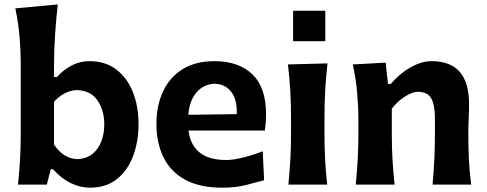

<svg xmlns="http://www.w3.org/2000/svg" viewBox="-20 -847 2236 881"><path d="M392.1 14.2Q349.1 14.2 305.4 -6.6Q261.7 -27.3 223.6 -70.3H212.9L194.8 0H62.5Q68.8 -59.6 72 -115.2Q75.2 -170.9 75.2 -239.7V-546.4Q75.2 -614.3 69.6 -679Q64 -743.7 50.3 -808.6L245.1 -826.7Q237.8 -760.7 232.9 -691.4Q228 -622.1 228 -546.4V-493.7H241.2Q269.5 -525.4 307.6 -545.9Q345.7 -566.4 390.1 -566.4Q463.4 -566.4 513.7 -528.1Q564 -489.7 589.8 -424.3Q615.7 -358.9 615.7 -276.9Q615.7 -199.7 591.6 -133.3Q567.4 -66.9 517.8 -26.4Q468.3 14.2 392.1 14.2ZM334.5 -116.7Q377 -118.7 404.5 -141.1Q432.1 -163.6 445.3 -199.2Q458.5 -234.9 458.5 -275.4Q458.5 -340.3 427.5 -386Q396.5 -431.6 333.5 -433.6Q306.6 -433.1 278.6 -419.4Q250.5 -405.8 228 -379.9V-183.1Q271 -119.6 334.5 -116.7Z M1001 14.2Q895 14.2 828.1 -23.2Q761.2 -60.5 729.5 -126.5Q697.8 -192.4 697.8 -277.8Q697.8 -362.3 728 -427.2Q758.3 -492.2 817.4 -529.3Q876.5 -566.4 963.4 -566.4Q1075.2 -566.4 1137.9 -506.1Q1200.7 -445.8 1200.7 -323.2Q1200.7 -300.8 1199.2 -283Q1197.8 -265.1 1195.3 -248H845.2Q852.1 -184.6 894.3 -148.7Q936.5 -112.8 1019.5 -112.8Q1049.8 -112.8 1096.9 -124.5Q1144 -136.2 1185.5 -152.8L1191.9 -20Q1157.7 -10.7 1109.9 1.7Q1062 14.2 1001 14.2ZM1066.4 -323.2Q1068.8 -389.2 1041.5 -425Q1014.2 -460.9 964.8 -462.9Q913.6 -460.4 881.3 -422.6Q849.1 -384.8 844.2 -320.3Z M1324.9 -797.7H1472.6V-658.1H1324.9ZM1303.2 0Q1309.1 -59.6 1312.3 -115.2Q1315.4 -170.9 1315.4 -239.7V-294.4Q1315.4 -375.5 1311.8 -433.8Q1308.1 -492.2 1301.3 -551.3L1482.9 -556.2Q1476.1 -495.6 1472.4 -436.3Q1468.8 -377 1468.8 -294.4V-239.7Q1468.8 -170.9 1471.7 -115.2Q1474.6 -59.6 1481.4 0Z M1612.3 0Q1618.2 -59.6 1621.3 -115.2Q1624.5 -170.9 1624.5 -239.7V-294.4Q1624.5 -356.9 1618.9 -421.4Q1613.3 -485.8 1598.6 -551.3L1749.5 -559.6L1760.3 -461.9H1773.4Q1795.9 -488.8 1826.2 -512.7Q1856.4 -536.6 1891.4 -551.5Q1926.3 -566.4 1960.9 -566.4Q2132.3 -566.4 2132.3 -370.1Q2132.3 -334.5 2130.6 -300.8Q2128.9 -267.1 2128.9 -239.7Q2128.9 -170.9 2131.6 -115.2Q2134.3 -59.6 2142.1 0H1964.8Q1970.2 -59.6 1972.9 -114.3Q1975.6 -168.9 1975.6 -231.4V-305.7Q1975.6 -366.2 1958.5 -396Q1941.4 -425.8 1896.5 -425.8Q1871.6 -425.8 1836.4 -402.8Q1801.3 -379.9 1777.8 -348.1V-231.4Q1777.8 -168.9 1781 -114.3Q1784.2 -59.6 1790.5 0Z"/></svg>

Font: Pinar-DS3-FD Bold
Style: Regular
Weight: 700
Designer: Amin Abedi
Version: Version 3.000